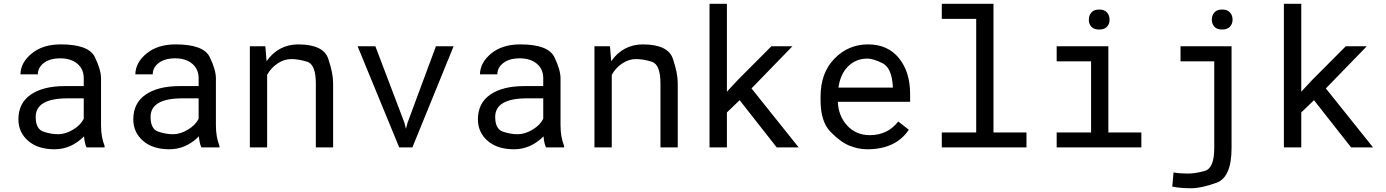

<svg xmlns="http://www.w3.org/2000/svg" viewBox="-20 -770 7241 1003"><path d="M333.5 -256.3Q166.5 -256.3 166.5 -159.2Q166.5 -96.2 206.3 -82.5Q246.1 -68.8 283.9 -68.8Q321.8 -68.8 361.3 -92.5Q400.9 -116.2 417.5 -149.4V-256.3ZM418.9 -57.6Q351.6 9.8 264.6 9.8Q177.7 9.8 127 -34.4Q76.2 -78.6 76.2 -146.5Q76.2 -231.4 140.9 -275.9Q205.6 -320.3 318.8 -320.3H417.5V-361.8Q417.5 -409.2 383.8 -437.3Q350.1 -465.3 295.4 -465.3Q240.7 -465.3 209.2 -441.2Q177.7 -417 177.7 -381.8H86.9Q87.9 -443.4 145.8 -490.7Q203.6 -538.1 297.4 -538.1Q443.4 -538.1 475.6 -471.7Q507.8 -405.3 507.8 -360.8V-115.2Q507.8 -54.2 526.4 -7.8V0H432.1Q422.4 -18.6 418.9 -57.6Z M933.6 -256.3Q766.6 -256.3 766.6 -159.2Q766.6 -96.2 806.4 -82.5Q846.2 -68.8 884 -68.8Q921.9 -68.8 961.4 -92.5Q1001 -116.2 1017.6 -149.4V-256.3ZM1019 -57.6Q951.7 9.8 864.7 9.8Q777.8 9.8 727.1 -34.4Q676.3 -78.6 676.3 -146.5Q676.3 -231.4 741 -275.9Q805.7 -320.3 918.9 -320.3H1017.6V-361.8Q1017.6 -409.2 983.9 -437.3Q950.2 -465.3 895.5 -465.3Q840.8 -465.3 809.3 -441.2Q777.8 -417 777.8 -381.8H687Q688 -443.4 745.8 -490.7Q803.7 -538.1 897.5 -538.1Q1043.5 -538.1 1075.7 -471.7Q1107.9 -405.3 1107.9 -360.8V-115.2Q1107.9 -54.2 1126.5 -7.8V0H1032.2Q1022.5 -18.6 1019 -57.6Z M1720.2 -335.4V0H1629.9V-333.5Q1629.9 -433.6 1584.5 -447.5Q1539.1 -461.4 1502 -461.4Q1464.8 -461.4 1430.4 -438.7Q1396 -416 1375.5 -378.9V0H1285.2V-528.3H1366.2L1372.6 -450.2Q1433.6 -537.1 1537.1 -538.1Q1669.4 -538.1 1694.8 -463.1Q1720.2 -388.2 1720.2 -335.4Z M2092.3 -129.9 2100.6 -97.2 2109.4 -129.9 2257.3 -528.3H2349.6L2134.3 0H2065.4L1848.1 -528.3H1940.9Z M2733.9 -256.3Q2566.9 -256.3 2566.9 -159.2Q2566.9 -96.2 2606.7 -82.5Q2646.5 -68.8 2684.3 -68.8Q2722.2 -68.8 2761.7 -92.5Q2801.3 -116.2 2817.9 -149.4V-256.3ZM2819.3 -57.6Q2752 9.8 2665 9.8Q2578.1 9.8 2527.3 -34.4Q2476.6 -78.6 2476.6 -146.5Q2476.6 -231.4 2541.3 -275.9Q2606 -320.3 2719.2 -320.3H2817.9V-361.8Q2817.9 -409.2 2784.2 -437.3Q2750.5 -465.3 2695.8 -465.3Q2641.1 -465.3 2609.6 -441.2Q2578.1 -417 2578.1 -381.8H2487.3Q2488.3 -443.4 2546.1 -490.7Q2604 -538.1 2697.8 -538.1Q2843.8 -538.1 2876 -471.7Q2908.2 -405.3 2908.2 -360.8V-115.2Q2908.2 -54.2 2926.8 -7.8V0H2832.5Q2822.8 -18.6 2819.3 -57.6Z M3520.5 -335.4V0H3430.2V-333.5Q3430.2 -433.6 3384.8 -447.5Q3339.4 -461.4 3302.2 -461.4Q3265.1 -461.4 3230.7 -438.7Q3196.3 -416 3175.8 -378.9V0H3085.4V-528.3H3166.5L3172.9 -450.2Q3233.9 -537.1 3337.4 -538.1Q3469.7 -538.1 3495.1 -463.1Q3520.5 -388.2 3520.5 -335.4Z M3777.3 0H3686.5V-750H3777.3V-291L3836.4 -354.5L4009.8 -528.3H4119.6L3905.8 -308.1L4152.3 0H4037.6L3843.8 -246.6L3777.3 -182.6Z M4511.2 -463.9Q4451.7 -463.9 4410.9 -423.8Q4370.1 -383.8 4359.9 -312.5H4644V-319.3Q4638.7 -415 4590.6 -439.5Q4542.5 -463.9 4511.2 -463.9ZM4727.5 -92.3Q4659.7 9.8 4510.3 9.8Q4463.4 9.8 4416.7 -9.3Q4370.1 -28.3 4318.4 -81.5Q4266.6 -134.8 4266.6 -245.6V-266.1Q4266.6 -389.2 4339.1 -463.6Q4411.6 -538.1 4514.6 -538.1Q4617.7 -538.1 4676 -466.3Q4734.4 -394.5 4734.4 -278.8V-238.3H4356.9Q4359.9 -164.1 4405.8 -114Q4451.7 -64 4523.9 -64Q4617.2 -64 4672.4 -135.3Z M4899.9 -750H5169.9V-78.1H5342.3V0H4899.9V-78.1H5079.6V-671.4H4899.9Z M5681.4 -630.1Q5668 -644.5 5668 -667Q5668 -689.5 5681.4 -704.8Q5694.8 -720.2 5722.2 -720.2Q5749.5 -720.2 5762.9 -704.8Q5776.4 -689.5 5776.4 -667Q5776.4 -644.5 5762.9 -630.1Q5749.5 -615.7 5722.2 -615.7Q5694.8 -615.7 5681.4 -630.1ZM5500 -528.3H5770V-78.1H5942.4V0H5500V-78.1H5679.7V-449.7H5500Z M6323.7 -630.6Q6310.5 -645.5 6310.5 -667.5Q6310.5 -689.5 6323.7 -704.8Q6336.9 -720.2 6364.3 -720.2Q6391.6 -720.2 6405.3 -704.8Q6418.9 -689.5 6418.9 -667.5Q6418.9 -645.5 6405.3 -630.6Q6391.6 -615.7 6364.3 -615.7Q6336.9 -615.7 6323.7 -630.6ZM6323.2 3.4V-449.7H6147V-528.3H6413.6V3.4Q6413.6 156.2 6334.7 184.8Q6255.9 213.4 6202.6 213.4Q6149.4 213.4 6104 205.1L6110.4 130.9Q6143.6 136.7 6184.6 136.7Q6225.6 136.7 6274.4 122.6Q6323.2 108.4 6323.2 3.4Z M6777.8 0H6687V-750H6777.8V-291L6836.9 -354.5L7010.3 -528.3H7120.1L6906.2 -308.1L7152.8 0H7038.1L6844.2 -246.6L6777.8 -182.6Z"/></svg>

Font: RobotoMono-Regular
Style: Regular
Weight: 400
Designer: Google
Version: Version 2.000985; 2015; ttfautohint (v1.3)